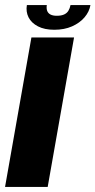

<svg xmlns="http://www.w3.org/2000/svg" viewBox="-29 -741 378 761"><path d="M-9 0H160L264.5 -592.5H95.5ZM186 -623Q226 -623 256.5 -636.5Q287 -650 306 -672.2Q325 -694.5 329.5 -721H250.5Q248 -708 242 -698.2Q236 -688.5 224.8 -683.5Q213.5 -678.5 196 -678.5Q180.5 -678.5 171 -683.5Q161.5 -688.5 158 -698Q154.5 -707.5 156.5 -721H77.5Q73 -694.5 84.2 -672.2Q95.5 -650 121.5 -636.5Q147.5 -623 186 -623Z"/></svg>

Font: Anybody Thin
Style: Bold Italic
Weight: 700
Italic angle: -10°
Version: Version 1.113;gftools[0.9.25]